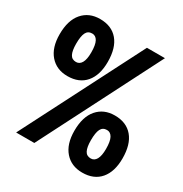

<svg xmlns="http://www.w3.org/2000/svg" viewBox="-170 -850 940 988"><g transform="rotate(30 300.0 -356.5)"><path d="M59 0 424 -714H531L167 0ZM456 9Q391 9 352.5 -35Q314 -79 314 -158Q314 -241 352.5 -285.5Q391 -330 456 -330Q525 -330 562.5 -285.5Q600 -241 600 -158Q600 -79 562.5 -35Q525 9 456 9ZM458 -76Q479 -76 490.5 -96.5Q502 -117 502 -158Q502 -203 490.5 -224Q479 -245 458 -245Q433 -245 422.5 -224Q412 -203 412 -158Q412 -117 422.5 -96.5Q433 -76 458 -76ZM142 -383Q77 -383 38.5 -427Q0 -471 0 -550Q0 -633 38.5 -677.5Q77 -722 142 -722Q211 -722 248.5 -677.5Q286 -633 286 -550Q286 -471 248.5 -427Q211 -383 142 -383ZM144 -468Q165 -468 176.5 -488.5Q188 -509 188 -550Q188 -595 176.5 -616Q165 -637 144 -637Q119 -637 108.5 -616Q98 -595 98 -550Q98 -509 108.5 -488.5Q119 -468 144 -468Z"/></g></svg>

Font: Noto Sans Mono
Style: Bold
Weight: 700
Designer: Monotype Design Team
Foundry: Monotype Imaging Inc.
Version: Version 2.014